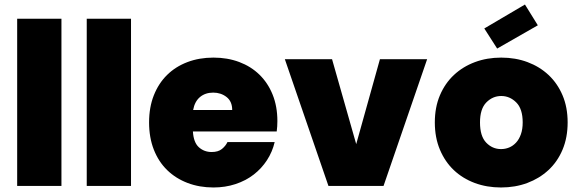

<svg xmlns="http://www.w3.org/2000/svg" viewBox="-20 -823 2557 850"><path d="M56 -740H252V0H56Z M364 -740H560V0H364Z M924 -413Q889 -413 865.5 -393.5Q842 -374 835 -336H1008Q1008 -374 983 -393.5Q958 -413 924 -413ZM1196 -194Q1186 -151 1162 -114Q1138 -77 1103 -50Q1068 -23 1022.5 -8Q977 7 925 7Q863 7 810.5 -13Q758 -33 720 -70Q682 -107 661 -160.5Q640 -214 640 -281Q640 -348 661 -401Q682 -454 719.5 -491Q757 -528 809.5 -548Q862 -568 925 -568Q987 -568 1039 -548.5Q1091 -529 1128.5 -492.5Q1166 -456 1187 -404Q1208 -352 1208 -287Q1208 -263 1205 -241H834Q837 -192 860.5 -171Q884 -150 917 -150Q946 -150 962.5 -163.5Q979 -177 987 -194Z M1450 -561 1557 -185 1662 -561H1871L1678 0H1434L1241 -561Z M2493 -281Q2493 -214 2470.5 -160.5Q2448 -107 2408 -70Q2368 -33 2314.5 -13Q2261 7 2198 7Q2135 7 2081.5 -13Q2028 -33 1989 -70Q1950 -107 1927.5 -160.5Q1905 -214 1905 -281Q1905 -348 1927.5 -401Q1950 -454 1989.5 -491Q2029 -528 2082.5 -548Q2136 -568 2199 -568Q2262 -568 2315.5 -548Q2369 -528 2408.5 -491Q2448 -454 2470.5 -401Q2493 -348 2493 -281ZM2105 -281Q2105 -220 2132.5 -191.5Q2160 -163 2198 -163Q2217 -163 2234 -170Q2251 -177 2264.5 -191.5Q2278 -206 2286 -228.5Q2294 -251 2294 -281Q2294 -341 2265.5 -369.5Q2237 -398 2199 -398Q2161 -398 2133 -369.5Q2105 -341 2105 -281ZM2361 -711 2181 -608 2124 -697 2304 -803Z"/></svg>

Font: SVN-Poppins ExtraBold
Style: Regular
Weight: 800
Designer: Ninad Kale (Devanagari), Jonny Pinhorn (Latin)
Foundry: Indian Type Foundry
Version: Version 3.002 2017; ttfautohint (v1.8.3)